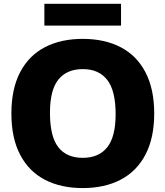

<svg xmlns="http://www.w3.org/2000/svg" viewBox="-20 -948 843 978"><path d="M38 -370Q38 -495 82.5 -580Q127 -665 208.5 -707.5Q290 -750 401.5 -750Q513 -750 594.8 -707.5Q676.5 -665 721 -579.8Q765.5 -494.5 765.5 -370Q765.5 -245.5 721 -160.5Q676.5 -75.5 594.8 -32.8Q513 10 401.5 10Q290 10 208.5 -32.5Q127 -75 82.5 -160Q38 -245 38 -370ZM569 -366.5Q569 -486 526.2 -541Q483.5 -596 401.5 -596Q320 -596 277.2 -542.5Q234.5 -489 234.5 -373.5Q234.5 -253 276.8 -198.5Q319 -144 401.5 -144Q483.5 -144 526.2 -197.8Q569 -251.5 569 -366.5ZM206 -817.5V-928.5H596.5V-817.5Z"/></svg>

Font: Encode Sans ExtraBold
Style: Regular
Weight: 800
Designer: Multiple Designers
Foundry: Impallari Type
Version: Version 2.000